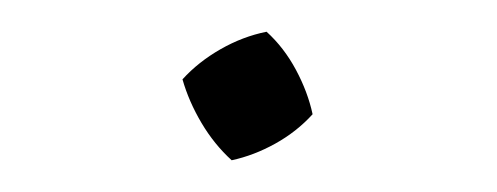

<svg xmlns="http://www.w3.org/2000/svg" viewBox="-20 -100 313 121"><path d="M126 1Q115 -9 107 -22.5Q99 -36 95 -50Q105 -61 119 -69Q133 -77 148 -80Q159 -70 166.5 -56Q174 -42 177 -28Q167 -17 153.5 -9.5Q140 -2 126 1Z"/></svg>

Font: Piazzolla Thin Thin
Style: Regular
Weight: 250
Version: Version 2.005